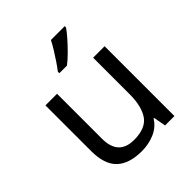

<svg xmlns="http://www.w3.org/2000/svg" viewBox="-212 -899 1042 1042"><g transform="rotate(-45 309.0 -378.0)"><path d="M533 -536V0H461L448 -71H444Q418 -29 372 -9.5Q326 10 274 10Q177 10 128 -36.5Q79 -83 79 -185V-536H168V-191Q168 -63 287 -63Q376 -63 410.5 -113Q445 -163 445 -257V-536ZM457 -756Q445 -738 420 -709.5Q395 -681 366.5 -652.5Q338 -624 314 -606H256V-618Q271 -637 288.5 -663Q306 -689 323 -716.5Q340 -744 351 -766H457Z"/></g></svg>

Font: Noto Sans Indic Siyaq Numbers
Style: Regular
Weight: 400
Designer: Monotype Design Team
Foundry: Monotype Imaging Inc.
Version: Version 2.002; ttfautohint (v1.8.4.7-5d5b)